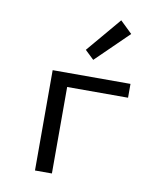

<svg xmlns="http://www.w3.org/2000/svg" viewBox="-86 -846 772 916"><g transform="rotate(10 300.0 -388.5)"><path d="M146 0V-486H523V-419H228V0ZM328 -568 285 -609 427 -777 485 -721Z"/></g></svg>

Font: Source Code Pro
Style: Regular
Weight: 400
Monospace: yes
Designer: Paul D. Hunt, Teo Tuominen
Foundry: Adobe Systems Incorporated
Version: Version 1.018;hotconv 1.0.116;makeotfexe 2.5.65601